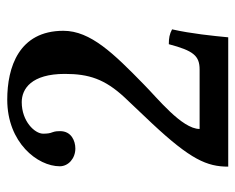

<svg xmlns="http://www.w3.org/2000/svg" viewBox="-80 -570 650 530"><g transform="rotate(-90 245.0 -305.0)"><path d="M51 -465C51 -441 73 -422 100 -422C121 -422 148 -433 148 -464C148 -469 148 -477 145 -485C142 -492 141 -500 141 -511C141 -534 175 -570 228 -570C265 -570 306 -543 306 -451C306 -385 292 -341 241 -286L169 -210C70 -104 50 -59 50 0H407C411 -42 417 -102 429 -155C416 -162 405 -164 388 -164C370 -96 356 -79 318 -79H154C154 -128 240 -196 277 -233C362 -316 425 -380 425 -455C425 -578 324 -610 235 -610C116 -610 51 -526 51 -465Z"/></g></svg>

Font: Libertinus Serif Semibold
Style: Regular
Weight: 600
Designer: Philipp H. Poll, Khaled Hosny
Foundry: Caleb Maclennan
Version: Version 7.050;RELEASE